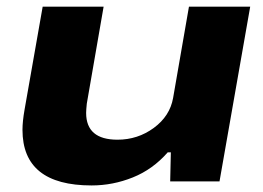

<svg xmlns="http://www.w3.org/2000/svg" viewBox="-20 -548 795 580"><path d="M256.8 12.2Q47.9 12.2 47.9 -155.8Q47.9 -181.2 54.2 -216.8L108.9 -527.8H293L242.2 -234.9Q240.2 -215.3 240.2 -207Q240.2 -126 335 -126Q396 -126 444.6 -161.6Q493.2 -197.3 502.9 -252L550.8 -527.8H735.8L643.1 0H494.1L496.1 -87.9H486.8Q441.4 -36.1 381.1 -12Q320.8 12.2 256.8 12.2Z"/></svg>

Font: Archivo Expanded ExtraBold
Style: Italic
Weight: 800
Width: 7
Italic angle: -10°
Designer: Hector Gatti
Foundry: Omnibus-Type
Version: Version 2.001